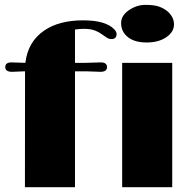

<svg xmlns="http://www.w3.org/2000/svg" viewBox="-20 -785 817 805"><path d="M400.9 -483.9 348.6 -485.8H294.4V0H84.5L85 -485.8H77.1L30.8 -483.9Q2 -483.9 2 -503.7Q2 -523.4 28.3 -523.4L86.4 -521.5Q96.7 -609.9 165 -656.7Q227.5 -699.7 328.6 -699.7Q423.3 -699.7 459 -662.1Q468.8 -651.9 468.8 -642.6Q468.8 -621.1 446.8 -621.1Q436 -621.1 425.8 -628.4L408.2 -640.6Q379.9 -661.6 347.2 -663.6Q338.4 -664.1 328.9 -664.1Q319.3 -664.1 311 -663.1Q302.7 -662.1 294.4 -661.1V-521.5H336.9L402.3 -523.4Q428.7 -523.4 428.7 -503.7Q428.7 -483.9 400.9 -483.9ZM487.8 -688.5Q487.8 -719.2 519 -741.2Q552.2 -764.6 589.4 -764.6Q626.5 -764.6 646.7 -757.3Q667 -750 681.2 -738.3Q709.5 -714.4 709.5 -682.6Q709.5 -650.9 677.2 -628.9Q645 -606.9 594.7 -606.9Q544.4 -606.9 516.1 -629.4Q487.8 -651.9 487.8 -688.5ZM492.2 -521.5H702.1V0H492.2Z"/></svg>

Font: Limelight
Style: Regular
Weight: 400
Designer: Nicole Fally
Foundry: Nicole Fally
Version: Version 1.002